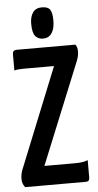

<svg xmlns="http://www.w3.org/2000/svg" viewBox="-60 -940 497 977"><g transform="rotate(-5 188.0 -452.0)"><path d="M28 0Q22 -7 17.5 -17.5Q13 -28 13 -43Q13 -54 15 -65.5Q17 -77 22 -90L228 -601H72Q62 -601 49 -600Q36 -599 25 -596V-679Q25 -700 46 -700H346Q351 -693 353.5 -685.5Q356 -678 356 -665Q356 -642 346 -617L135 -99H290Q309 -99 326 -101Q343 -103 357 -109V-20Q357 -11 353 -5.5Q349 0 337 0ZM185 -745Q160 -745 145.5 -762Q131 -779 131 -826Q131 -861 146 -882.5Q161 -904 192 -904Q223 -904 234 -888Q245 -872 245 -831Q245 -791 229.5 -768Q214 -745 185 -745Z"/></g></svg>

Font: Yanone Kaffeesatz ExtraLight
Style: Bold
Weight: 700
Version: Version 2.003